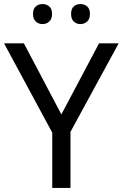

<svg xmlns="http://www.w3.org/2000/svg" viewBox="-20 -928 606 948"><path d="M283 -363 469 -714H566L328 -277V0H238V-273L0 -714H98ZM143 -859Q143 -885 157 -896.5Q171 -908 190 -908Q209 -908 223 -896.5Q237 -885 237 -859Q237 -834 223 -821.5Q209 -809 190 -809Q171 -809 157 -821.5Q143 -834 143 -859ZM331 -859Q331 -885 344.5 -896.5Q358 -908 377 -908Q396 -908 410 -896.5Q424 -885 424 -859Q424 -834 410 -821.5Q396 -809 377 -809Q358 -809 344.5 -821.5Q331 -834 331 -859Z"/></svg>

Font: Noto Sans Vai
Style: Regular
Weight: 400
Designer: Monotype Design Team
Foundry: Monotype Imaging Inc.
Version: Version 2.001; ttfautohint (v1.8.4.7-5d5b)